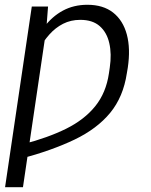

<svg xmlns="http://www.w3.org/2000/svg" viewBox="-20 -573 624 796"><path d="M171.9 -451.2 75.2 203.1H1L111.8 -545.9H179.2ZM140.6 -366.7 102.5 -347.7Q127 -412.6 161.1 -458.5Q195.3 -504.4 240.5 -528.8Q285.6 -553.2 342.3 -553.2Q407.7 -553.2 449 -520.8Q490.2 -488.3 505.9 -429.7Q521.5 -371.1 509.8 -292.5L505.9 -269.5Q491.2 -171.4 436.8 -105.2Q382.3 -39.1 289.3 5.6Q196.3 50.3 65.4 85.4L75.2 24.9Q178.7 -2 254.2 -39.3Q329.6 -76.7 374.8 -132.6Q419.9 -188.5 431.6 -269L435.1 -293Q443.4 -349.1 433.1 -394Q422.9 -439 393.3 -464.8Q363.8 -490.7 313 -490.7Q273.4 -490.7 241.5 -474.4Q209.5 -458 184.6 -429.9Q159.7 -401.9 140.6 -366.7Z"/></svg>

Font: Inter 24pt Light
Style: Italic
Weight: 300
Italic angle: -9.3988°
Designer: Rasmus Andersson
Foundry: rsms
Version: Version 4.001;git-66647c0bb